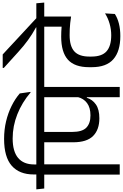

<svg xmlns="http://www.w3.org/2000/svg" viewBox="221 -1170 932 1456"><g transform="rotate(-90 687.0 -442.0)"><path d="M169 0V-593.5H91V0ZM280.5 -572.5 275 -632.5H-21L-14.5 -572.5ZM362 -877Q224 -877 158 -819Q92 -761 92 -652.5V-619H168V-649Q168 -729 217.2 -770.5Q266.5 -812 365 -812Q459 -812 548.5 -776.5Q638 -741 714 -676L718 -677.5L706.5 -758Q665.5 -793.5 611.5 -820.2Q557.5 -847 494.5 -862Q431.5 -877 362 -877Z M756 -593.5H678V0H756ZM626.5 -572.5H867L861.5 -632.5H621ZM246 -572.5H836L830.5 -632.5H240.5ZM518 -154.5Q585 -154.5 622.8 -180.8Q660.5 -207 673.5 -249.5H683.5L679 -318.5Q668 -273.5 633.2 -247.8Q598.5 -222 540 -222Q479.5 -222 447 -253.2Q414.5 -284.5 414.5 -361.5V-593H336V-353.5Q336 -249.5 383.8 -202Q431.5 -154.5 518 -154.5Z M1159.5 -572.5H1385L1379.5 -632.5H1154.5ZM1289 -593.5H1214V-478.5L1289 -478ZM836.5 -572.5H1395.5L1390 -632.5H831.5ZM1213 -394.5 1289.5 -371V-595H1213ZM1309 -37 1313.5 -111.5Q1278 -89 1235.2 -76.8Q1192.5 -64.5 1147.5 -64.5Q1066.5 -64.5 1026.2 -99.8Q986 -135 986 -214.5V-230.5Q986 -308.5 1025.2 -344.2Q1064.5 -380 1149 -380Q1172 -380 1194.8 -379Q1217.5 -378 1240.5 -375.5Q1263.5 -373 1289.5 -369V-430.5Q1246.5 -438 1210 -441Q1173.5 -444 1137 -444Q1019 -444 962.2 -392.8Q905.5 -341.5 905.5 -232.5V-212Q905.5 -101 966 -48.2Q1026.5 4.5 1141 4.5Q1193.5 4.5 1236 -6.2Q1278.5 -17 1309 -37Z M900 -887.5V-879L1021.5 -769Q1046 -747 1067.5 -729.2Q1089 -711.5 1110.8 -695.8Q1132.5 -680 1155.8 -665.2Q1179 -650.5 1207 -635V-619.5H1280.5V-629Q1264.5 -644 1236.8 -669.8Q1209 -695.5 1175.8 -726.2Q1142.5 -757 1109 -788.2Q1075.5 -819.5 1047.5 -845.5Q1019.5 -871.5 1002 -887.5Z"/></g></svg>

Font: Anek Devanagari
Style: Regular
Weight: 400
Designer: Kailash Malviya (Devanagari) & Yesha Goshar (Latin)
Foundry: Ek Type
Version: Version 1.003